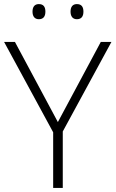

<svg xmlns="http://www.w3.org/2000/svg" viewBox="-20 -919 565 939"><path d="M139 -862C139 -840 149 -825 170 -825C193 -825 202 -840 202 -862C202 -885 193 -899 170 -899C149 -899 139 -885 139 -862ZM325 -862C325 -840 335 -825 356 -825C379 -825 388 -840 388 -862C388 -885 379 -899 356 -899C335 -899 325 -885 325 -862ZM263 -322 53 -714H0L240 -272V0H287V-276L525 -714H473Z"/></svg>

Font: Noto Sans Syriac Extralight
Style: Regular
Weight: 200
Designer: Patrick Giasson and the Monotype Design Team
Foundry: Monotype Imaging Inc.
Version: Version 3.000